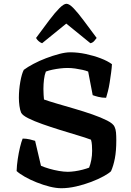

<svg xmlns="http://www.w3.org/2000/svg" viewBox="-20 -997 696 1017"><path d="M305 0Q277 0 243 -8.5Q209 -17 174 -31Q139 -45 111 -61Q83 -77 68 -91Q69 -121 74 -154.5Q79 -188 86 -217Q93 -246 100 -263Q120 -263 138.5 -258.5Q157 -254 166 -251L197 -119Q215 -111 240.5 -103.5Q266 -96 292.5 -91.5Q319 -87 339 -87Q355 -87 376.5 -90Q398 -93 418.5 -98.5Q439 -104 452 -109Q459 -126 463.5 -149.5Q468 -173 468 -198Q468 -211 467 -227.5Q466 -244 462 -257Q433 -268 389 -281Q345 -294 297 -309Q249 -324 205 -339.5Q161 -355 130 -370.5Q99 -386 92 -400Q86 -414 83 -436Q80 -458 80 -479Q80 -521 87.5 -563.5Q95 -606 106 -627Q126 -642 157 -658.5Q188 -675 223.5 -688.5Q259 -702 293 -711Q327 -720 352 -720Q392 -720 434.5 -711Q477 -702 513.5 -688Q550 -674 573 -657Q572 -637 568.5 -611.5Q565 -586 561 -560Q557 -534 551.5 -513Q546 -492 542 -479Q520 -479 500.5 -484Q481 -489 471 -493L447 -618Q435 -623 417 -627Q399 -631 378.5 -634Q358 -637 338 -637Q319 -637 298.5 -634.5Q278 -632 258.5 -628Q239 -624 223 -618Q216 -601 213 -576Q210 -551 210 -526Q210 -509 211 -494.5Q212 -480 213 -470Q238 -461 280.5 -448.5Q323 -436 373 -421.5Q423 -407 469 -391Q515 -375 547.5 -358.5Q580 -342 587 -325Q593 -312 594.5 -295Q596 -278 596 -253Q596 -198 588.5 -158.5Q581 -119 568 -90Q557 -79 529 -63.5Q501 -48 463 -33.5Q425 -19 383.5 -9.5Q342 0 305 0ZM203 -768Q192 -772 183.5 -780Q175 -788 171 -796Q210 -849 240.5 -889.5Q271 -930 294.5 -953.5Q318 -977 332 -977Q347 -977 370 -953Q393 -929 423.5 -888Q454 -847 492 -796Q488 -791 480 -781Q472 -771 459 -768L331 -872Z"/></svg>

Font: Texturina 12pt SemiBold
Style: Regular
Weight: 600
Designer: Guillermo Torres Carreño
Foundry: Omnibus-Type
Version: Version 1.002